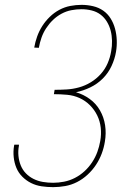

<svg xmlns="http://www.w3.org/2000/svg" viewBox="-20 -763 540 791"><path d="M199 8Q175 8 151.5 4.5Q128 1 108 -9Q88 -19 72 -35Q56 -51 47.5 -71.5Q39 -92 36.5 -115.5Q34 -139 38 -163Q38 -164 38.5 -165Q39 -166 39 -167H58Q58 -166 58 -165Q58 -164 58 -163Q54 -142 56 -121Q58 -100 65.5 -81.5Q73 -63 86.5 -49Q100 -35 118 -26Q136 -17 156.5 -13.5Q177 -10 199 -10Q221 -10 244 -14.5Q267 -19 288.5 -30Q310 -41 328 -57.5Q346 -74 359.5 -94.5Q373 -115 381 -137Q389 -159 393 -182Q398 -210 395 -237Q392 -264 380.5 -287.5Q369 -311 350.5 -329.5Q332 -348 308 -359Q284 -370 256.5 -372.5Q229 -375 202 -375L205 -393Q230 -393 255 -394.5Q280 -396 305.5 -403Q331 -410 354 -424Q377 -438 395 -458Q413 -478 423.5 -502.5Q434 -527 438 -552Q442 -573 441.5 -595Q441 -617 436 -636.5Q431 -656 420.5 -673.5Q410 -691 394 -703Q378 -715 357.5 -720Q337 -725 316 -725Q295 -725 274 -721Q253 -717 233.5 -706.5Q214 -696 198 -680.5Q182 -665 170 -646.5Q158 -628 151 -608Q144 -588 140 -566L121 -567Q125 -590 133 -612.5Q141 -635 154 -655.5Q167 -676 185 -693.5Q203 -711 224.5 -722.5Q246 -734 269.5 -738.5Q293 -743 316 -743Q340 -743 363.5 -737.5Q387 -732 405.5 -719Q424 -706 436 -686.5Q448 -667 454 -644.5Q460 -622 461 -598Q462 -574 458 -550Q453 -520 439.5 -491Q426 -462 403.5 -439.5Q381 -417 352 -403Q323 -389 293 -383Q324 -374 350 -355Q376 -336 392 -308Q408 -280 413 -247Q418 -214 412 -179Q408 -154 399 -130Q390 -106 375.5 -84Q361 -62 341 -43.5Q321 -25 297.5 -13Q274 -1 248.5 3.5Q223 8 199 8Z"/></svg>

Font: Iosevka Slab Thin Oblique
Style: Regular
Weight: 100
Italic angle: -9°
Monospace: yes
Designer: Belleve Invis
Foundry: Belleve Invis
Version: Version 11.1.0; ttfautohint (v1.8.3)